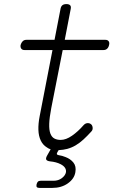

<svg xmlns="http://www.w3.org/2000/svg" viewBox="-20 -725 640 940"><path d="M173 195Q164 195 160.5 191Q157 187 159 178Q161 169 165.5 164.5Q170 160 179 160H242Q266 160 283 147Q300 134 303 118Q306 94 277 79Q256 68 225 65Q210 63 206.5 56.5Q203 50 211 36L228 6Q218 3 210 -3Q190 -15 179.5 -37Q169 -59 168 -89Q167 -119 174 -155L237 -480H100Q89 -480 84 -487Q79 -494 81 -505Q84 -516 91 -523Q98 -530 109 -530H247L276 -680Q278 -693 285 -699Q292 -705 305 -705Q318 -705 323.5 -699Q329 -693 326 -680L297 -530H496Q507 -530 512 -523Q517 -516 514 -505Q512 -494 505 -487Q498 -480 487 -480H287L231 -196Q222 -149 221 -119Q220 -89 226.5 -71.5Q233 -54 246 -47Q259 -40 277 -40Q303 -40 332.5 -60.5Q362 -81 389 -112Q397 -121 407 -122Q417 -123 424 -118Q432 -113 433.5 -101Q435 -89 427 -81Q407 -59 388.5 -42Q370 -25 350.5 -13.5Q331 -2 309 4Q290 9 267 10L261 20Q257 27 259 30.5Q261 34 269 35Q284 37 301 44Q325 53 339.5 71Q354 89 349 118Q344 150 312.5 172.5Q281 195 236 195Z"/></svg>

Font: Maple Mono NL Thin
Style: Italic
Weight: 250
Italic angle: -10°
Monospace: yes
Designer: subframe7536
Version: Version 7.000